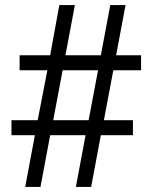

<svg xmlns="http://www.w3.org/2000/svg" viewBox="-20 -734 599 754"><path d="M79 0 117 -203H25V-262H128L166 -458H57V-517H177L213 -714H274L237 -517H376L413 -714H473L436 -517H534V-458H425L388 -262H502V-203H376L338 0H278L316 -203H177L139 0ZM189 -262H328L365 -458H226Z"/></svg>

Font: Noto Serif Thai
Style: Regular
Weight: 400
Designer: Monotype Design Team
Foundry: Monotype Imaging Inc.
Version: Version 2.001